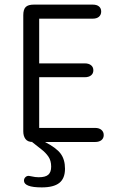

<svg xmlns="http://www.w3.org/2000/svg" viewBox="-20 -616 496 833"><path d="M150 -535H382Q400 -535 409.5 -543.5Q419 -552 419 -566Q419 -580 409.5 -588Q400 -596 382 -596H127Q102 -596 91.5 -585.5Q81 -575 81 -550V-46Q81 -26 90.5 -13Q100 0 122 0H393Q410 0 420 -8Q430 -16 430 -30Q430 -44 420 -52.5Q410 -61 393 -61H150V-281H348Q365 -281 375 -289Q385 -297 385 -311Q385 -325 375 -333Q365 -341 348 -341H150ZM175 0H119Q140 17 159 31.5Q178 46 190 63.5Q202 81 202 107Q202 131 189.5 142Q177 153 148 153Q141 153 132.5 152Q124 151 116 149Q110 148 108 147.5Q106 147 104 147Q96 147 90 153Q84 159 84 168Q84 182 103 189.5Q122 197 161 197Q213 197 237.5 177.5Q262 158 262 116Q262 76 243 50.5Q224 25 175 0Z"/></svg>

Font: Beiruti
Style: Regular
Weight: 400
Version: Version 1.00